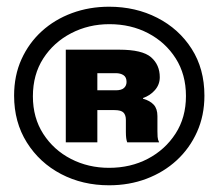

<svg xmlns="http://www.w3.org/2000/svg" viewBox="-20 -758 651 572"><path d="M305 -206Q226 -206 162 -239.5Q98 -273 60 -333.5Q22 -394 22 -473Q22 -533 44 -581.5Q66 -630 104.5 -665Q143 -700 194.5 -719Q246 -738 305 -738Q384 -738 448.5 -705Q513 -672 551 -612.5Q589 -553 589 -473Q589 -414 567 -365Q545 -316 506.5 -280.5Q468 -245 416.5 -225.5Q365 -206 305 -206ZM305 -258Q369 -258 420.5 -285Q472 -312 503 -360Q534 -408 534 -472Q534 -536 503.5 -584Q473 -632 421.5 -659Q370 -686 306 -686Q244 -686 192 -659Q140 -632 109 -584Q78 -536 78 -471Q78 -407 109 -359Q140 -311 191.5 -284.5Q243 -258 305 -258ZM176 -334V-610H335Q404 -610 430 -587.5Q456 -565 456 -528Q456 -506 441.5 -489.5Q427 -473 406 -466V-464Q427 -458 438 -446Q449 -434 449 -412V-367Q449 -359 449.5 -350.5Q450 -342 454 -334H359Q357 -339 356 -346.5Q355 -354 355 -365V-401Q355 -415 348 -422.5Q341 -430 321 -430H255V-489H325Q342 -489 349.5 -496Q357 -503 357 -514Q357 -528 348 -534Q339 -540 325 -540H270V-334Z"/></svg>

Font: Mona Sans Expanded Black
Style: Regular
Weight: 900
Width: 7
Designer: Deni Anggara
Foundry: GitHub
Version: Version 2.000